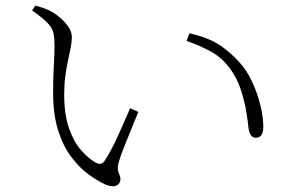

<svg xmlns="http://www.w3.org/2000/svg" viewBox="-20 -696 1040 676"><path d="M172 -534Q172 -561 168.5 -578.5Q165 -596 148.5 -614Q132 -632 93 -659L104 -676Q121 -672 132 -668Q143 -664 154 -659Q169 -652 187.5 -637Q206 -622 219.5 -603.5Q233 -585 233 -565Q233 -549 229 -528.5Q225 -508 219.5 -483Q214 -458 210 -428Q206 -398 206 -363Q206 -292 223.5 -243Q241 -194 267 -165.5Q293 -137 316 -124Q327 -118 335 -119.5Q343 -121 349 -131Q372 -166 395.5 -218Q419 -270 438 -315L467 -302Q455 -272 440.5 -237Q426 -202 414.5 -172.5Q403 -143 399 -128Q393 -109 395 -98.5Q397 -88 400.5 -81Q404 -74 404 -65Q404 -50 390.5 -43Q377 -36 352 -46Q323 -59 291 -82.5Q259 -106 230.5 -144Q202 -182 184.5 -237.5Q167 -293 167 -369Q167 -421 169.5 -464.5Q172 -508 172 -534ZM637 -552 647 -579Q715 -563 753 -537.5Q791 -512 821 -479Q849 -449 868 -407.5Q887 -366 897 -324.5Q907 -283 907 -251Q907 -229 900 -220Q893 -211 880 -211Q870 -211 863.5 -220Q857 -229 855 -245Q853 -267 847 -303.5Q841 -340 828 -380Q815 -420 791 -453Q762 -493 722.5 -514.5Q683 -536 637 -552Z"/></svg>

Font: Noto Serif KR
Style: Regular
Weight: 200
Designer: Ryoko NISHIZUKA 西塚涼子 (kana & ideographs); Frank Grießhammer (Latin, Greek & Cyrillic); Wenlong ZHANG 张文龙 (bopomofo); San
Foundry: Adobe
Version: Version 2.001;hotconv 1.1.0;makeotfexe 2.6.0